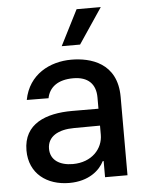

<svg xmlns="http://www.w3.org/2000/svg" viewBox="-55 -827 679 884"><g transform="rotate(-5 284.5 -385.0)"><path d="M230.1 12.1C320.3 12.1 371.1 -33.7 391.3 -74.6H395.6V0H499.3V-362.2C499.3 -521 374.3 -552.6 287.6 -552.6C188.9 -552.6 89.5 -502.5 67.5 -385.7L168 -384.9C177.9 -435 217.7 -466.6 289.1 -466.6C357.6 -466.6 392.8 -430.8 392.8 -369V-316.8L270.6 -317.1C150.6 -317.1 45.8 -278.1 45.8 -154.1C45.8 -46.9 126.4 12.1 230.1 12.1ZM149.9 -152.7C149.9 -209.5 199.6 -237.6 273.1 -237.9L393.1 -238.6V-196.7C393.1 -132.1 341.6 -73.2 253.2 -73.2C193.2 -73.2 149.9 -100.1 149.9 -152.7ZM249.3 -618.3H334.2L444.2 -782H332.4Z"/></g></svg>

Font: Margiela Sans Medium
Style: Regular
Weight: 500
Designer: Stefan Endress, Andreas Faust
Version: Version 1.100;FEAKit 1.0